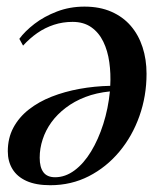

<svg xmlns="http://www.w3.org/2000/svg" viewBox="-20 -532 473 566"><path d="M37 -417.5Q53.5 -440 81.8 -461.8Q110 -483.5 147.8 -498Q185.5 -512.5 229 -512.5Q274 -512.5 308.2 -497.5Q342.5 -482.5 365.5 -455.8Q388.5 -429 400.2 -393Q412 -357 412 -314.5Q412 -249 391 -189.8Q370 -130.5 331.8 -84.8Q293.5 -39 241.8 -12.5Q190 14 128 14Q86 14 58.2 1.5Q30.5 -11 16.8 -33.5Q3 -56 3 -86Q3 -125 19.5 -155.8Q36 -186.5 65 -209.2Q94 -232 132.2 -247Q170.5 -262 214.5 -270Q258.5 -278 305 -279Q307 -315 302.2 -348.8Q297.5 -382.5 284.5 -409.2Q271.5 -436 249 -451.8Q226.5 -467.5 194 -467.5Q165 -467.5 139 -459Q113 -450.5 90.2 -434.8Q67.5 -419 48 -397.5ZM142.5 -9.5Q172.5 -9.5 199.8 -29.8Q227 -50 248.5 -85.5Q270 -121 284.5 -166.5Q299 -212 304 -262.5Q264 -258.5 231.5 -246Q199 -233.5 173.8 -214.2Q148.5 -195 131.5 -171.5Q114.5 -148 105.8 -121.2Q97 -94.5 97 -67Q97 -39 108 -24.2Q119 -9.5 142.5 -9.5Z"/></svg>

Font: Merriweather 144pt
Style: Italic
Weight: 400
Italic angle: -7.8°
Version: Version 2.101